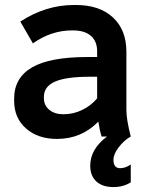

<svg xmlns="http://www.w3.org/2000/svg" viewBox="-20 -551 598 775"><path d="M210 9.8Q132.8 9.8 85 -32.5Q37.1 -74.7 37.1 -144V-152.8Q37.1 -237.3 109.6 -279.1Q182.1 -320.8 331.1 -320.8H372.1V-344.2Q372.1 -383.8 347.2 -406Q322.3 -428.2 274.9 -428.2H270Q187 -428.2 112.8 -376L62 -463.9Q164.6 -530.8 277.8 -530.8H287.1Q381.8 -530.8 436 -480.5Q490.2 -430.2 490.2 -341.8V-106.9Q490.2 -68.4 507.8 0Q481 15.1 459.5 43Q438 70.8 438 94.2Q438 127.9 464.8 127.9Q486.8 127.9 507.8 112.8V185.1Q477.5 204.1 438 204.1Q393.1 204.1 368.7 181.2Q344.2 158.2 344.2 118.2Q344.2 50.8 412.1 0H390.1Q381.8 -26.4 377 -60.1Q308.6 9.8 210 9.8ZM235.8 -89.8Q275.4 -89.8 310.8 -106.7Q346.2 -123.5 372.1 -153.8V-241.2H341.8Q246.1 -241.2 201.7 -221.4Q157.2 -201.7 157.2 -160.2V-154.8Q157.2 -125.5 179 -107.7Q200.7 -89.8 235.8 -89.8Z"/></svg>

Font: Fixel Text SemiBold
Style: Regular
Weight: 600
Width: 4
Designer: AlfaBravo + MacPaw
Foundry: Kyrylo Tkachov, Marchela Mozhyna, Serhii Makarenko, Maria Weinstein, Zakhar Kryvoshyya
Version: Version 1.211